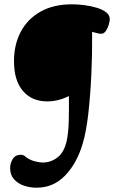

<svg xmlns="http://www.w3.org/2000/svg" viewBox="-20 -673 535 892"><path d="M150 199Q119 199 91 189.5Q63 180 45 159.5Q27 139 27 108Q27 86 39 66Q51 46 77 46Q90 46 100 56Q116 69 138.5 75.5Q161 82 180 82Q216 82 247 58.5Q278 35 290 -19Q298 -56 299.5 -113Q301 -170 300 -227Q252 -202 199 -202Q128 -202 86.5 -250.5Q45 -299 45 -389Q45 -465 76 -524.5Q107 -584 167.5 -618.5Q228 -653 315 -653Q342 -653 372.5 -649Q403 -645 429.5 -637Q456 -629 473 -616Q490 -603 490 -584Q490 -575 485.5 -559Q481 -543 472 -529.5Q463 -516 449 -516Q444 -516 433 -518.5Q422 -521 408 -525Q409 -428 404.5 -330Q400 -232 390.5 -147Q381 -62 364 -5Q337 86 282.5 142.5Q228 199 150 199Z"/></svg>

Font: Akaya Telivigala
Style: Regular
Weight: 400
Designer: Vaishnavi Murthy Yerkadithaya, Juan Luis Blanco Aristondo
Version: Version 1.002; ttfautohint (v1.8.3)